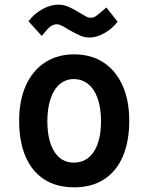

<svg xmlns="http://www.w3.org/2000/svg" viewBox="-20 -793 640 823"><path d="M62 -276Q62 -362.5 91 -426.8Q120 -491 173.2 -525.5Q226.5 -560 298 -560Q369.5 -560 422.8 -525.8Q476 -491.5 505 -427.2Q534 -363 534 -276Q534 -187.5 506.8 -123.2Q479.5 -59 426.5 -24.5Q373.5 10 298 10Q222.5 10 169.5 -24.2Q116.5 -58.5 89.2 -122.8Q62 -187 62 -276ZM413 -274Q413 -329 399 -369.8Q385 -410.5 358.5 -432.2Q332 -454 296 -454Q261.5 -454 236 -432.2Q210.5 -410.5 196.8 -369.8Q183 -329 183 -274Q183 -190.5 212.8 -143.2Q242.5 -96 296 -96Q352 -96 382.5 -143.2Q413 -190.5 413 -274ZM276 -665Q254 -678.5 243.2 -683.8Q232.5 -689 224 -689Q208 -689 195.2 -678.8Q182.5 -668.5 159 -639L102 -702Q127.5 -735 162.2 -754Q197 -773 230 -773Q251.5 -773 271.5 -764.8Q291.5 -756.5 317 -741Q318.5 -740 335.5 -730Q348.5 -722 354.8 -719.5Q361 -717 370 -717Q380.5 -717 389 -722.5Q397.5 -728 416 -744L436 -761L484 -700Q461 -669.5 427.2 -650.8Q393.5 -632 363 -632Q344 -632 324.5 -640Q305 -648 276 -665Z"/></svg>

Font: JuliaMono Latin
Style: Bold
Weight: 700
Monospace: yes
Designer: cormullion
Foundry: corm
Version: Version 0.038; ttfautohint (v1.8)